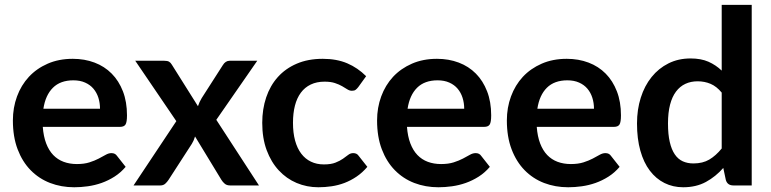

<svg xmlns="http://www.w3.org/2000/svg" viewBox="-20 -763 3174 790"><path d="M391.5 -315.5Q391.5 -339.5 384.8 -360.8Q378 -382 364.5 -398Q351 -414 330.2 -423.2Q309.5 -432.5 282 -432.5Q228.5 -432.5 197.8 -402Q167 -371.5 158.5 -315.5ZM156 -241Q159 -201.5 170 -172.8Q181 -144 199 -125.2Q217 -106.5 241.8 -97.2Q266.5 -88 296.5 -88Q326.5 -88 348.2 -95Q370 -102 386.2 -110.5Q402.5 -119 414.8 -126Q427 -133 438.5 -133Q454 -133 461.5 -121.5L497 -76.5Q476.5 -52.5 451 -36.2Q425.5 -20 397.8 -10.2Q370 -0.5 341.2 3.5Q312.5 7.5 285.5 7.5Q232 7.5 186 -10.2Q140 -28 106 -62.8Q72 -97.5 52.5 -148.8Q33 -200 33 -267.5Q33 -320 50 -366.2Q67 -412.5 98.8 -446.8Q130.5 -481 176.2 -501Q222 -521 279.5 -521Q328 -521 369 -505.5Q410 -490 439.5 -460.2Q469 -430.5 485.8 -387.2Q502.5 -344 502.5 -288.5Q502.5 -260.5 496.5 -250.8Q490.5 -241 473.5 -241Z M1045.5 0H926.5Q913 0 904.8 -7Q896.5 -14 891 -23L782.5 -201.5Q780 -193 776.8 -185.5Q773.5 -178 769.5 -171.5L673.5 -23Q668 -14.5 660 -7.2Q652 0 640 0H529.5L705.5 -264.5L536.5 -513H655.5Q669 -513 675.5 -509.2Q682 -505.5 687 -497L794.5 -326Q800 -343 810 -359.5L896.5 -494.5Q907.5 -513 925 -513H1038.5L870 -270Z M1454 -404.5Q1448.5 -397.5 1443.2 -393.5Q1438 -389.5 1428 -389.5Q1418.5 -389.5 1409.5 -395.2Q1400.5 -401 1388 -408.2Q1375.5 -415.5 1358.2 -421.2Q1341 -427 1315.5 -427Q1283 -427 1258.5 -415.2Q1234 -403.5 1217.8 -381.5Q1201.5 -359.5 1193.5 -328.2Q1185.5 -297 1185.5 -257.5Q1185.5 -216.5 1194.2 -184.5Q1203 -152.5 1219.5 -130.8Q1236 -109 1259.5 -97.8Q1283 -86.5 1312.5 -86.5Q1342 -86.5 1360.2 -93.8Q1378.5 -101 1391 -109.8Q1403.5 -118.5 1412.8 -125.8Q1422 -133 1433.5 -133Q1448.5 -133 1456 -121.5L1491.5 -76.5Q1471 -52.5 1447 -36.2Q1423 -20 1397.2 -10.2Q1371.5 -0.5 1344.2 3.5Q1317 7.5 1290 7.5Q1242.5 7.5 1200.5 -10.2Q1158.5 -28 1127 -62Q1095.5 -96 1077.2 -145.2Q1059 -194.5 1059 -257.5Q1059 -314 1075.2 -362.2Q1091.5 -410.5 1123 -445.8Q1154.5 -481 1201 -501Q1247.5 -521 1308 -521Q1365.5 -521 1408.8 -502.5Q1452 -484 1486.5 -449.5Z M1890 -315.5Q1890 -339.5 1883.2 -360.8Q1876.5 -382 1863 -398Q1849.5 -414 1828.8 -423.2Q1808 -432.5 1780.5 -432.5Q1727 -432.5 1696.2 -402Q1665.5 -371.5 1657 -315.5ZM1654.5 -241Q1657.5 -201.5 1668.5 -172.8Q1679.5 -144 1697.5 -125.2Q1715.5 -106.5 1740.2 -97.2Q1765 -88 1795 -88Q1825 -88 1846.8 -95Q1868.5 -102 1884.8 -110.5Q1901 -119 1913.2 -126Q1925.5 -133 1937 -133Q1952.5 -133 1960 -121.5L1995.5 -76.5Q1975 -52.5 1949.5 -36.2Q1924 -20 1896.2 -10.2Q1868.5 -0.5 1839.8 3.5Q1811 7.5 1784 7.5Q1730.5 7.5 1684.5 -10.2Q1638.5 -28 1604.5 -62.8Q1570.5 -97.5 1551 -148.8Q1531.5 -200 1531.5 -267.5Q1531.5 -320 1548.5 -366.2Q1565.5 -412.5 1597.2 -446.8Q1629 -481 1674.8 -501Q1720.5 -521 1778 -521Q1826.5 -521 1867.5 -505.5Q1908.5 -490 1938 -460.2Q1967.5 -430.5 1984.2 -387.2Q2001 -344 2001 -288.5Q2001 -260.5 1995 -250.8Q1989 -241 1972 -241Z M2424 -315.5Q2424 -339.5 2417.2 -360.8Q2410.5 -382 2397 -398Q2383.5 -414 2362.8 -423.2Q2342 -432.5 2314.5 -432.5Q2261 -432.5 2230.2 -402Q2199.5 -371.5 2191 -315.5ZM2188.5 -241Q2191.5 -201.5 2202.5 -172.8Q2213.5 -144 2231.5 -125.2Q2249.5 -106.5 2274.2 -97.2Q2299 -88 2329 -88Q2359 -88 2380.8 -95Q2402.5 -102 2418.8 -110.5Q2435 -119 2447.2 -126Q2459.5 -133 2471 -133Q2486.5 -133 2494 -121.5L2529.5 -76.5Q2509 -52.5 2483.5 -36.2Q2458 -20 2430.2 -10.2Q2402.5 -0.5 2373.8 3.5Q2345 7.5 2318 7.5Q2264.5 7.5 2218.5 -10.2Q2172.5 -28 2138.5 -62.8Q2104.5 -97.5 2085 -148.8Q2065.5 -200 2065.5 -267.5Q2065.5 -320 2082.5 -366.2Q2099.5 -412.5 2131.2 -446.8Q2163 -481 2208.8 -501Q2254.5 -521 2312 -521Q2360.5 -521 2401.5 -505.5Q2442.5 -490 2472 -460.2Q2501.5 -430.5 2518.2 -387.2Q2535 -344 2535 -288.5Q2535 -260.5 2529 -250.8Q2523 -241 2506 -241Z M2949.5 -382Q2928.5 -407.5 2903.8 -418Q2879 -428.5 2850.5 -428.5Q2822.5 -428.5 2800 -418Q2777.5 -407.5 2761.5 -386.2Q2745.5 -365 2737 -332.2Q2728.5 -299.5 2728.5 -255Q2728.5 -210 2735.8 -178.8Q2743 -147.5 2756.5 -127.8Q2770 -108 2789.5 -99.2Q2809 -90.5 2833 -90.5Q2871.5 -90.5 2898.5 -106.5Q2925.5 -122.5 2949.5 -152ZM3073 -743V0H2997.5Q2973 0 2966.5 -22.5L2956 -72Q2925 -36.5 2884.8 -14.5Q2844.5 7.5 2791 7.5Q2749 7.5 2714 -10Q2679 -27.5 2653.8 -60.8Q2628.5 -94 2614.8 -143Q2601 -192 2601 -255Q2601 -312 2616.5 -361Q2632 -410 2661 -446Q2690 -482 2730.5 -502.2Q2771 -522.5 2821.5 -522.5Q2864.5 -522.5 2895 -509Q2925.5 -495.5 2949.5 -472.5V-743Z"/></svg>

Font: Lato 2
Style: Bold
Weight: 700
Designer: Lukasz Dziedzic with Adam Twardoch and Botio Nikoltchev
Foundry: tyPoland Lukasz Dziedzic
Version: Version 2.015; 2015-08-06; http://www.latofonts.com/